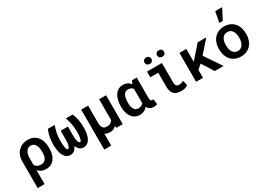

<svg xmlns="http://www.w3.org/2000/svg" viewBox="-1 -1826 4203 3039"><g transform="rotate(-30 2100.5 -306.5)"><path d="M543.9 -248.5V-258.8Q543.9 -319.8 529.3 -371.1Q514.6 -422.4 485.4 -459.5Q456.5 -496.6 412.8 -517.3Q369.1 -538.1 312 -538.1Q257.8 -538.1 213.9 -520.3Q169.9 -502.4 137.7 -469.7Q105 -437 86.7 -389.4Q68.4 -341.8 68.4 -281.2V203.1H194.3V-53.2Q204.1 -42 214.8 -32.5Q225.6 -22.9 238.3 -15.6Q258.8 -2.9 284.4 3.7Q310.1 10.3 339.8 10.3Q389.6 10.3 427.7 -9Q465.8 -28.3 491.7 -63Q517.6 -97.2 530.8 -144.5Q543.9 -191.9 543.9 -248.5ZM417.5 -258.8V-248.5Q417.5 -215.3 411.4 -186.5Q405.3 -157.7 392.1 -136.7Q378.9 -115.2 357.4 -103.3Q335.9 -91.3 305.2 -91.3Q282.2 -91.3 263.9 -96.2Q245.6 -101.1 231.4 -109.9Q219.7 -116.7 210.4 -126.5Q201.2 -136.2 194.3 -148.4V-272.9Q194.3 -306.6 201.9 -337.4Q209.5 -368.2 225.6 -391.1Q238.8 -411.1 259 -423.3Q279.3 -435.5 307.1 -435.5Q337.4 -435.5 358.4 -421.4Q379.4 -407.2 393.1 -383.3Q406.2 -358.9 411.9 -326.9Q417.5 -294.9 417.5 -258.8Z M800.8 -528.3H677.2Q666.5 -504.9 657 -476.8Q647.5 -448.7 641.1 -416.5Q633.8 -385.3 629.9 -350.1Q626 -314.9 626 -275.9Q626 -217.3 633.8 -165.3Q641.6 -113.3 660.2 -74.7Q679.2 -35.2 709.5 -12.7Q739.7 9.8 784.7 9.8Q808.6 9.8 829.3 1Q850.1 -7.8 866.7 -24.9Q877.4 -36.1 886.5 -50.8Q895.5 -65.4 902.8 -83Q910.2 -65.4 919.2 -51Q928.2 -36.6 939 -25.4Q955.6 -7.8 976.3 1Q997.1 9.8 1022 9.8Q1063.5 9.8 1092.5 -10.3Q1121.6 -30.3 1140.1 -64.9Q1151.4 -85 1158.9 -108.9Q1166.5 -132.8 1171.4 -160.2Q1175.8 -186.5 1178 -215.8Q1180.2 -245.1 1180.2 -275.9Q1180.2 -315.4 1176 -351.3Q1171.9 -387.2 1165.5 -418.5Q1158.2 -450.2 1148.9 -477.8Q1139.6 -505.4 1128.9 -528.3H1005.9Q1026.9 -467.3 1040 -404.3Q1053.2 -341.3 1054.2 -275.9Q1054.2 -254.4 1053.7 -233.9Q1053.2 -213.4 1051.8 -194.8Q1050.3 -179.2 1048.3 -165.3Q1046.4 -151.4 1043.9 -139.6Q1039.6 -118.2 1033 -105Q1026.4 -91.8 1016.6 -91.8Q1010.3 -91.8 1004.4 -94.7Q998.5 -97.7 993.7 -103.5Q986.8 -112.3 982.2 -127.2Q977.5 -142.1 973.1 -165Q971.2 -179.2 970.2 -197.3Q969.2 -215.3 969.2 -236.8V-400.9H837.4V-236.8Q837.4 -202.6 834.5 -178Q831.5 -153.3 826.7 -137.2Q823.7 -126 820.1 -117.7Q816.4 -109.4 811.5 -103.5Q807.1 -97.2 801.5 -94.5Q795.9 -91.8 789.1 -91.8Q778.8 -91.8 771.7 -107.2Q764.6 -122.6 760.3 -148.4Q755.9 -173.8 754.2 -207Q752.4 -240.2 752.4 -275.9Q753.4 -341.3 766.4 -404.3Q779.3 -467.3 800.8 -528.3Z M1412.1 -528.3H1285.6V203.1H1412.1V-15.6Q1430.7 -2.9 1453.9 3.7Q1477.1 10.3 1504.9 10.3Q1527.8 10.3 1547.9 5.1Q1567.9 0 1584.5 -9.8Q1594.2 -15.6 1603 -23.2Q1611.8 -30.8 1619.6 -39.6L1623 0H1740.2V-528.3H1613.3V-149.9Q1607.9 -139.2 1600.8 -130.4Q1593.8 -121.6 1584.5 -114.3Q1570.3 -103.5 1551 -97.9Q1531.7 -92.3 1505.9 -92.3Q1485.4 -92.3 1468 -97.7Q1450.7 -103 1438.5 -118.2Q1425.8 -132.8 1418.9 -158.4Q1412.1 -184.1 1412.1 -225.6Z M2300.3 -528.3H2214.8L2189.9 -473.6L2188.5 -470.2Q2179.2 -482.4 2168.9 -492.4Q2158.7 -502.4 2147 -510.7Q2127.4 -523.9 2103.5 -531Q2079.6 -538.1 2051.3 -538.1Q2003.4 -538.1 1966.8 -517.3Q1930.2 -496.6 1905.3 -459.5Q1880.4 -422.4 1867.4 -371.1Q1854.5 -319.8 1854.5 -258.8V-248.5Q1854.5 -191.9 1867.4 -144.5Q1880.4 -97.2 1905.3 -63Q1930.2 -28.3 1966.6 -9.3Q2002.9 9.8 2050.3 9.8Q2078.6 9.8 2102.3 3.2Q2126 -3.4 2145 -15.6Q2158.2 -23.9 2169.4 -34.7Q2180.7 -45.4 2190.4 -58.6Q2197.3 -43.9 2206.1 -32.7Q2214.8 -21.5 2226.1 -13.2Q2242.2 -1.5 2262.9 4.4Q2283.7 10.3 2308.6 10.3Q2325.2 10.3 2339.6 7.6Q2354 4.9 2369.6 -3.4L2357.9 -98.1Q2353.5 -97.2 2348.1 -96.4Q2342.8 -95.7 2335.9 -95.7Q2328.6 -95.7 2322.3 -97.9Q2315.9 -100.1 2311.5 -106Q2306.2 -112.8 2303.2 -124.3Q2300.3 -135.7 2300.3 -152.8ZM1980.5 -248.5V-258.8Q1980.5 -294.9 1986.1 -326.9Q1991.7 -358.9 2003.9 -383.3Q2015.6 -407.2 2035.4 -421.4Q2055.2 -435.5 2083 -435.5Q2099.1 -435.5 2113 -432.6Q2127 -429.7 2138.7 -423.8Q2149.4 -418 2158.2 -410.4Q2167 -402.8 2173.8 -393.1V-158.2Q2173.8 -151.9 2173.8 -146.2Q2173.8 -140.6 2174.3 -135.3Q2168 -126.5 2160.4 -119.4Q2152.8 -112.3 2143.1 -106.4Q2131.3 -99.6 2116 -95.7Q2100.6 -91.8 2082 -91.8Q2053.7 -91.8 2034.7 -103.8Q2015.6 -115.7 2003.4 -137.2Q1991.2 -157.7 1985.8 -186.5Q1980.5 -215.3 1980.5 -248.5Z M2488.3 -528.3V-424.3H2633.8V-170.9Q2633.8 -121.1 2645.3 -86.4Q2656.7 -51.8 2679.2 -30.3Q2701.7 -8.8 2734.4 0.7Q2767.1 10.3 2810.1 10.3Q2826.2 10.3 2841.8 8.5Q2857.4 6.8 2873 2.9Q2886.7 -1 2901.1 -8.1Q2915.5 -15.1 2930.7 -26.4L2909.2 -117.2Q2895.5 -108.9 2876.5 -101.6Q2857.4 -94.2 2835.4 -94.2Q2820.3 -94.2 2806.9 -96.2Q2793.5 -98.1 2783.2 -106Q2772.9 -113.8 2767.1 -129.2Q2761.2 -144.5 2761.2 -171.9L2760.7 -528.3ZM2524.4 -669.9Q2524.4 -645 2542 -628.2Q2559.6 -611.3 2587.9 -611.3Q2616.2 -611.3 2633.8 -628.2Q2651.4 -645 2651.4 -669.9Q2651.4 -694.8 2634 -711.9Q2616.7 -729 2587.9 -729Q2559.1 -729 2541.7 -711.9Q2524.4 -694.8 2524.4 -669.9ZM2753.4 -669.9Q2753.4 -644.5 2771 -627.4Q2788.6 -610.4 2816.9 -610.4Q2845.7 -610.4 2863.3 -627.4Q2880.9 -644.5 2880.9 -669.9Q2880.9 -694.3 2863.5 -711.4Q2846.2 -728.5 2816.9 -728.5Q2788.1 -728.5 2770.8 -711.4Q2753.4 -694.3 2753.4 -669.9Z M3287.1 -213.4 3421.4 0H3583L3376 -306.2L3571.8 -528.3H3414.1L3259.8 -352.5L3207 -291V-528.3H3081.1V0H3207V-145.5Z M3652.8 -269V-258.8Q3652.8 -200.7 3669.4 -151.6Q3686 -102.5 3718.3 -66.4Q3749.5 -30.3 3795.7 -10Q3841.8 10.3 3900.9 10.3Q3959.5 10.3 4005.4 -10Q4051.3 -30.3 4083 -66.4Q4114.3 -102.5 4130.9 -151.6Q4147.5 -200.7 4147.5 -258.8V-269Q4147.5 -326.7 4130.9 -375.7Q4114.3 -424.8 4083 -460.9Q4050.8 -497.1 4004.9 -517.6Q3959 -538.1 3899.9 -538.1Q3841.3 -538.1 3795.4 -517.6Q3749.5 -497.1 3718.3 -460.9Q3686 -424.8 3669.4 -375.7Q3652.8 -326.7 3652.8 -269ZM3778.8 -258.8V-269Q3778.8 -302.7 3785.9 -332.8Q3793 -362.8 3807.6 -385.7Q3822.3 -409.2 3845.2 -422.4Q3868.2 -435.5 3899.9 -435.5Q3932.1 -435.5 3955.1 -422.4Q3978 -409.2 3992.7 -385.7Q4006.8 -362.8 4013.9 -332.8Q4021 -302.7 4021 -269V-258.8Q4021 -224.1 4013.9 -193.8Q4006.8 -163.6 3992.7 -141.1Q3978 -117.7 3955.1 -104.5Q3932.1 -91.3 3900.9 -91.3Q3868.7 -91.3 3845.5 -104.5Q3822.3 -117.7 3807.6 -141.1Q3793 -163.6 3785.9 -193.8Q3778.8 -224.1 3778.8 -258.8ZM3902.3 -817.4 3864.7 -623.5H3928.2L4029.3 -817.4Z"/></g></svg>

Font: Roboto Mono SemiBold
Style: Regular
Weight: 600
Monospace: yes
Designer: Google
Version: Version 3.000